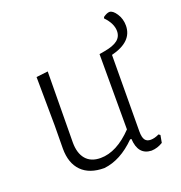

<svg xmlns="http://www.w3.org/2000/svg" viewBox="-114 -701 760 805"><g transform="rotate(-20 266.5 -299.0)"><path d="M506 -526Q506 -454 409 -430L407 -89Q407 -63 415 -51.5Q423 -40 440 -40Q458 -40 478 -50L485 -45L479 -12Q455 3 428 4Q369 2 365 -71H359Q291 -3 217 5Q151 5 116 -30.5Q81 -66 81 -131L82 -234L80 -451L132 -457L129 -141Q129 -93 151.5 -66.5Q174 -40 217 -40Q289 -40 361 -115V-451L384 -455Q425 -462 444 -477Q463 -492 463 -517Q463 -551 430 -585L432 -591Q449 -603 460 -603Q475 -603 490.5 -579.5Q506 -556 506 -526Z"/></g></svg>

Font: Luna Sans Light
Style: Regular
Weight: 300
Designer: Juan Pablo del Peral
Foundry: Huerta Tipografica
Version: Version 2.001; ttfautohint (v1.5)